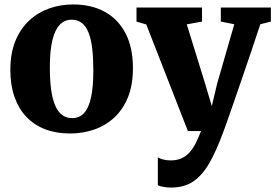

<svg xmlns="http://www.w3.org/2000/svg" viewBox="-20 -589 1238 863"><path d="M26.5 -274.5Q26.5 -349.5 49.2 -405Q72 -460.5 111.5 -497Q151 -533.5 201.5 -551.2Q252 -569 308.5 -569Q391.5 -569 451.8 -535.5Q512 -502 544.8 -438.2Q577.5 -374.5 577.5 -283.5Q577.5 -206.5 554.8 -151Q532 -95.5 492.5 -59.5Q453 -23.5 402 -6.2Q351 11 294.5 11Q232.5 11 183 -8Q133.5 -27 98.8 -63.5Q64 -100 45.2 -153.2Q26.5 -206.5 26.5 -274.5ZM304.5 -58Q336.5 -58 357.5 -80.5Q378.5 -103 389 -150.2Q399.5 -197.5 399.5 -271.5Q399.5 -328 394.5 -370.8Q389.5 -413.5 378 -442.2Q366.5 -471 347.8 -485.8Q329 -500.5 302 -500.5Q270.5 -500.5 248.8 -478Q227 -455.5 215.5 -408.2Q204 -361 204 -286.5Q204 -229.5 209.8 -186.8Q215.5 -144 227.8 -115.5Q240 -87 258.8 -72.5Q277.5 -58 304.5 -58ZM750 254Q730.5 254 715.2 251.2Q700 248.5 689.5 243.5V118Q696.5 123.5 712.8 127.8Q729 132 747 132Q773.5 132 793.8 123.5Q814 115 829.8 98.2Q845.5 81.5 858.5 56.8Q871.5 32 883.5 0H824.5L637.5 -479L593.5 -492V-555H888V-492L819.5 -479.5L902 -213L932 -112L956 -213L1033 -480L972.5 -492V-555H1197.5V-492L1150 -480Q1131.5 -423.5 1109.5 -358.5Q1087.5 -293.5 1065.8 -230.5Q1044 -167.5 1025.8 -114.5Q1007.5 -61.5 995.2 -27.2Q983 7 980.5 12.5Q952 89.5 921.2 143.5Q890.5 197.5 849.8 225.8Q809 254 750 254Z"/></svg>

Font: Merriweather 20pt Black
Style: Regular
Weight: 900
Version: Version 2.100